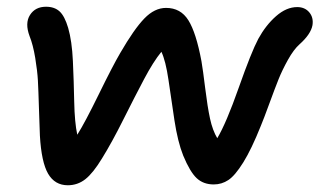

<svg xmlns="http://www.w3.org/2000/svg" viewBox="-20 -511 939 564"><path d="M179.2 33.2Q141.1 33.2 121.3 -0.7Q101.6 -34.7 97.2 -112.8Q96.2 -133.3 94.5 -190.4Q92.8 -247.6 91.3 -274.9Q89.8 -302.2 83.5 -340.8Q77.1 -379.4 66.9 -404.8Q52.7 -442.9 68.1 -467Q83.5 -491.2 115.2 -491.2Q140.1 -491.2 155 -477.5Q169.9 -463.9 180.2 -429.2Q191.4 -390.6 194.1 -331.8Q196.8 -272.9 198 -212.2Q199.2 -151.4 207 -115.2Q229 -149.9 270 -233.6Q311 -317.4 333 -355Q374 -425.8 404.1 -456.8Q434.1 -487.8 467.8 -487.8Q510.7 -487.8 533.4 -451.4Q556.2 -415 571.8 -331.1Q576.2 -305.7 582.8 -251.7Q589.4 -197.8 596.9 -162.8Q604.5 -127.9 618.2 -105Q644.5 -148.9 681.4 -253.7Q718.3 -358.4 738.8 -397Q760.7 -437 791 -463.6Q821.3 -490.2 853 -490.2Q875.5 -490.2 888.4 -474.9Q901.4 -459.5 897.9 -437Q893.1 -410.6 859.9 -380.9Q842.8 -365.7 825.9 -335.4Q809.1 -305.2 798.3 -278.3Q787.6 -251.5 771.2 -206.8Q754.9 -162.1 746.1 -141.1Q718.8 -72.8 694.6 -33.9Q670.4 4.9 650.9 17.8Q631.3 30.8 607.9 30.8Q577.6 30.8 557.9 12.5Q538.1 -5.9 518.1 -54.2Q502 -94.7 492.4 -157.7Q482.9 -220.7 474.9 -276.4Q466.8 -332 454.1 -358.9Q430.2 -329.6 403.1 -278.3Q376 -227.1 342.5 -160.2Q309.1 -93.3 279.8 -45.9Q253.4 -2.4 230.7 15.4Q208 33.2 179.2 33.2Z"/></svg>

Font: Shantell Sans Bouncy
Style: Italic
Weight: 500
Italic angle: -11.31°
Designer: Stephen Nixon, Anya Danilova, Shantell Martin
Foundry: Arrow Type
Version: Version 1.006;[9816181b4]